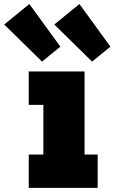

<svg xmlns="http://www.w3.org/2000/svg" viewBox="-104 -912 556 932"><path d="M281.5 -892.5 432 -685.5 343 -613 159.5 -793ZM38.5 -892.5 189 -685.5 100 -613 -83.5 -793ZM306.5 -162H370V0H35.5V-162H106.5V-403H35.5V-565H306.5Z"/></svg>

Font: Hepta Slab ExtraBold
Style: Regular
Weight: 800
Designer: Michael LaGattuta
Foundry: Michael LaGattuta
Version: Version 1.102